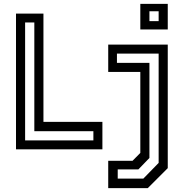

<svg xmlns="http://www.w3.org/2000/svg" viewBox="-20 -770 948 990"><path d="M62.5 0V-700H204V-141.5H508V0ZM109.5 -46H461.5V-93.5H157V-654H109.5ZM538 200V59H663.5L703.5 18.5V-399H538V-540H845V97L742 200ZM587 151H719L798 70V-493.5H583V-446H750.5V44.5L693.5 103.5H587ZM703.5 -618V-750H845V-618ZM750.5 -661H798V-712H750.5Z"/></svg>

Font: Tourney Thin Medium
Style: Regular
Weight: 500
Version: Version 1.015